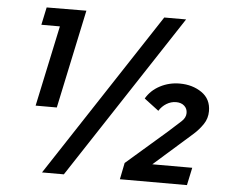

<svg xmlns="http://www.w3.org/2000/svg" viewBox="-52 -806 1039 867"><g transform="rotate(5 467.0 -372.5)"><path d="M114 -298 192 -664H108L125 -744L305 -745L210 -298ZM169 0 658 -745H757L268 0ZM522 0 537 -75 719 -233Q759 -269 777.5 -286Q796 -303 796 -324Q796 -344 782 -356.5Q768 -369 745 -369Q722 -369 701.5 -356.5Q681 -344 668 -323L602 -373Q624 -411 665 -432.5Q706 -454 754 -454Q812 -454 854 -425Q896 -396 896 -341Q896 -308 878 -281.5Q860 -255 837 -234.5Q814 -214 798 -200L662 -80H843L826 0Z"/></g></svg>

Font: Plus Jakarta Display Medium
Style: Italic
Weight: 500
Italic angle: -12°
Designer: Gumpita Rahayu
Foundry: Tokotype Studio
Version: Version 1.000